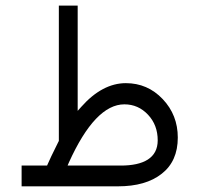

<svg xmlns="http://www.w3.org/2000/svg" viewBox="-20 -657 703 677"><path d="M187.5 -159.7 186.5 -158.2C165.5 -115.7 152.3 -88.9 147.9 -77.6L146 -73.2H56.2V0H396C460.9 0 512.7 -14.6 550.3 -44.4C587.9 -73.7 606.9 -116.2 606.9 -171.9C606.9 -224.6 589.4 -270 553.7 -307.6C518.1 -345.2 474.6 -363.8 423.8 -363.8C368.7 -363.8 315.9 -335.9 266.6 -280.3L253.9 -266.1V-637.2H187.5ZM536.1 -162.1C536.1 -99.6 485.8 -73.2 405.8 -73.2H218.3L222.7 -83.5C284.7 -220.7 350.1 -289.1 418.5 -289.1C451.2 -289.1 479 -276.9 502 -252.4C524.9 -228 536.1 -197.8 536.1 -162.1Z"/></svg>

Font: Shabnam Light
Style: Regular
Weight: 300
Foundry: DejaVu fonts team - Redesigned by Saber Rastikerdar - Based on Vazir font
Version: Version 5.0.1